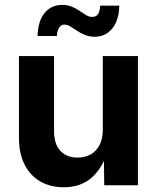

<svg xmlns="http://www.w3.org/2000/svg" viewBox="-20 -768 650 796"><path d="M244.1 8.3Q188.5 8.3 146.5 -16.1Q104.5 -40.5 81.5 -86.4Q58.6 -132.3 58.6 -196.8V-535.6H204.1V-222.7Q204.1 -171.4 230 -143.1Q255.9 -114.7 301.8 -114.7Q332.5 -114.7 356 -127.9Q379.4 -141.1 392.8 -166.7Q406.2 -192.4 406.2 -229.5V-535.6H551.8V0H412.1L410.6 -135.7H424.8Q401.9 -66.9 357.4 -29.3Q313 8.3 244.1 8.3ZM373.5 -615.7Q350.1 -615.7 331.8 -623.3Q313.5 -630.9 298.8 -640.9Q284.2 -650.9 271.7 -658.4Q259.3 -666 247.6 -666Q232.9 -666 224.9 -652.8Q216.8 -639.6 215.8 -618.7H135.7Q137.2 -680.2 164.6 -713.9Q191.9 -747.6 237.3 -747.6Q260.7 -747.6 278.6 -740Q296.4 -732.4 310.8 -722.4Q325.2 -712.4 337.6 -705.1Q350.1 -697.8 362.3 -697.8Q378.9 -697.8 386.5 -709.7Q394 -721.7 395.5 -744.6H474.6Q473.1 -683.1 445.1 -649.4Q417 -615.7 373.5 -615.7Z"/></svg>

Font: Inter 20pt
Style: Bold
Weight: 700
Version: Version 4.001;git-66647c0bb